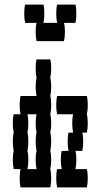

<svg xmlns="http://www.w3.org/2000/svg" viewBox="-20 -820 440 840"><path d="M90 -720Q86 -737 86 -760Q86 -784 90 -800H170Q174 -784 174 -760Q174 -737 170 -720H230Q226 -737 226 -760Q226 -784 230 -800H310Q314 -784 314 -760Q314 -737 310 -720H260Q264 -704 264 -680Q264 -657 260 -640H140Q136 -657 136 -680Q136 -704 140 -720ZM204 -520Q204 -497 200 -480Q204 -464 204 -440Q204 -417 200 -400Q204 -384 204 -360Q204 -337 200 -320Q204 -304 204 -280Q204 -257 200 -240Q204 -224 204 -200Q204 -177 200 -160Q204 -144 204 -120Q204 -97 200 -80Q204 -64 204 -40Q204 -17 200 0H70Q66 -17 66 -40Q66 -64 70 -80H40Q36 -97 36 -120Q36 -144 40 -160Q36 -177 36 -200Q36 -224 40 -240Q36 -257 36 -280Q36 -304 40 -320H70Q66 -337 66 -360Q66 -384 70 -400H140Q136 -417 136 -440Q136 -464 140 -480Q136 -497 136 -520Q136 -544 140 -560H200Q204 -544 204 -520ZM360 -240H340Q344 -224 344 -200Q344 -177 340 -160H310Q314 -144 314 -120Q314 -97 310 -80H360Q364 -64 364 -40Q364 -17 360 0H230Q226 -17 226 -40Q226 -64 230 -80H250Q246 -97 246 -120Q246 -144 250 -160H280Q276 -177 276 -200Q276 -224 280 -240H300Q296 -257 296 -280Q296 -304 300 -320H230Q226 -337 226 -360Q226 -384 230 -400H360Q364 -384 364 -360Q364 -337 360 -320Q364 -304 364 -280Q364 -257 360 -240ZM136 -280Q136 -304 140 -320H100Q104 -304 104 -280Q104 -257 100 -240Q104 -224 104 -200Q104 -177 100 -160Q104 -144 104 -120Q104 -97 100 -80H140Q136 -97 136 -120Q136 -144 140 -160Q136 -177 136 -200Q136 -224 140 -240Q136 -257 136 -280Z"/></svg>

Font: VT323
Style: Regular
Weight: 400
Monospace: yes
Designer: Peter Hull
Version: Version 2.000